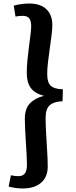

<svg xmlns="http://www.w3.org/2000/svg" viewBox="-20 -842 433 1090"><path d="M335 -267Q288 -266 263.5 -245.5Q239 -225 239 -173Q239 -134 242 -82Q245 -30 248 20Q251 70 251 103Q251 163 213 195.5Q175 228 110 228Q90 228 67.5 225Q45 222 29 217L42 153Q55 156 65.5 157Q76 158 86 158Q133 158 133 95Q133 69 131 33.5Q129 -2 126.5 -40.5Q124 -79 122.5 -113Q121 -147 121 -169Q121 -224 149.5 -254.5Q178 -285 229 -298Q177 -312 154.5 -343Q132 -374 132 -429Q132 -460 135.5 -498Q139 -536 144 -574Q149 -612 153 -643.5Q157 -675 157 -693Q157 -725 145.5 -738.5Q134 -752 110 -752Q100 -752 88.5 -751Q77 -750 68 -748L58 -810Q79 -816 102.5 -819Q126 -822 145 -822Q210 -822 243.5 -789.5Q277 -757 277 -701Q277 -676 272.5 -640.5Q268 -605 262.5 -566Q257 -527 252.5 -489.5Q248 -452 248 -423Q248 -372 269.5 -354Q291 -336 337 -335Z"/></svg>

Font: Literata 12pt SemiBold
Style: Italic
Weight: 600
Italic angle: -2°
Designer: Latin by Veronika Burian and Jose Scaglione. Greek by Irene Vlachou. Cyrillic by Vera Evstafieva
Foundry: TypeTogether
Version: Version 3.002